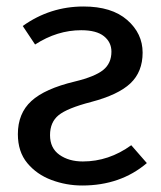

<svg xmlns="http://www.w3.org/2000/svg" viewBox="-20 -559 497 591"><path d="M233 12Q184 12 138.5 -5Q93 -22 64 -57Q35 -92 35 -146Q35 -210 76.5 -248Q118 -286 210 -308Q272 -323 297.5 -343.5Q323 -364 323 -400Q323 -429 300 -447.5Q277 -466 230 -466Q156 -466 88 -422L50 -479Q134 -539 237 -539Q324 -539 371.5 -497.5Q419 -456 419 -397Q419 -338 381.5 -302.5Q344 -267 260 -245Q187 -226 160.5 -204.5Q134 -183 134 -143Q134 -103 163 -82.5Q192 -62 235 -62Q315 -62 384 -112L432 -57Q351 12 233 12Z"/></svg>

Font: Trujillo
Style: Regular
Weight: 400
Designer: Fira Sans original fonts by bBox Type GmbH, Carrois Corporate GbR, & Edenspiekermann AG / Changes by Cristiano Sobral
Foundry: Fira Sans original fonts by bBox Type GmbH, Carrois Corporate GbR, & Edenspiekermann AG / Changes by Cristiano Sobral
Version: Version 4.301;October 17, 2021;FontCreator 14.0.0.2814 64-bi